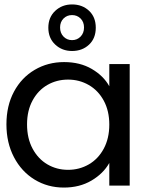

<svg xmlns="http://www.w3.org/2000/svg" viewBox="-20 -837 681 866"><path d="M269 -557Q341 -557 394 -526Q447 -495 473 -448V-548H565V0H473V-102Q446 -54 392.5 -22.5Q339 9 268 9Q195 9 136 -27Q77 -63 43 -128Q9 -193 9 -276Q9 -360 43 -423.5Q77 -487 136.5 -522Q196 -557 269 -557ZM287 -478Q236 -478 194 -454Q152 -430 127 -384Q102 -338 102 -276Q102 -213 127 -166.5Q152 -120 194 -95.5Q236 -71 287 -71Q338 -71 380.5 -95.5Q423 -120 448 -166.5Q473 -213 473 -275Q473 -337 448 -383Q423 -429 380.5 -453.5Q338 -478 287 -478ZM305 -607Q260 -607 229 -636Q198 -665 198 -712Q198 -759 229 -788Q260 -817 305 -817Q351 -817 381.5 -788.5Q412 -760 412 -712Q412 -664 381.5 -635.5Q351 -607 305 -607ZM305 -769Q282 -769 266.5 -753.5Q251 -738 251 -713Q251 -688 266.5 -672Q282 -656 305 -656Q328 -656 343.5 -672Q359 -688 359 -713Q359 -738 343.5 -753.5Q328 -769 305 -769Z"/></svg>

Font: Poppins A&M
Style: Regular-A&M
Weight: 400
Designer: Ninad Kale (Devanagari), Jonny Pinhorn (Latin)
Foundry: Indian Type Foundry
Version: 4.004